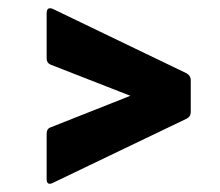

<svg xmlns="http://www.w3.org/2000/svg" viewBox="-20 -528 529 461"><path d="M105 -88Q92 -83 92 -98V-206Q92 -219 101 -222L293 -298L101 -373Q92 -377 92 -388V-496Q92 -512 106 -507L428 -352Q438 -346 438 -336V-259Q438 -248 428 -243Z"/></svg>

Font: Sofia Sans Condensed Black
Style: Italic
Weight: 900
Italic angle: -9°
Version: Version 4.100